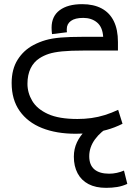

<svg xmlns="http://www.w3.org/2000/svg" viewBox="-20 -632 632 923"><path d="M344 11Q251 11 182 -16.5Q113 -44 74.5 -98.5Q36 -153 36 -233Q36 -299 64.5 -344.5Q93 -390 140 -415Q168 -430 199 -439Q230 -448 272.5 -451.5Q315 -455 376 -455H476Q473 -502 446.5 -524Q420 -546 380 -546Q341 -546 321 -531.5Q301 -517 301 -492Q301 -488 301 -484Q301 -480 302 -477L230 -468Q229 -476 228.5 -483.5Q228 -491 228 -499Q228 -554 267 -583Q306 -612 375 -612Q430 -612 468.5 -591.5Q507 -571 527 -530.5Q547 -490 547 -430V-389H384Q318 -389 278.5 -385Q239 -381 214.5 -373Q190 -365 170 -352Q142 -334 127 -303Q112 -272 112 -229Q112 -186 135 -147Q158 -108 210.5 -84Q263 -60 352 -60Q387 -60 419.5 -64.5Q452 -69 484 -79Q516 -89 548 -104L569 -37Q531 -18 492.5 -7.5Q454 3 416.5 7Q379 11 344 11ZM490 271Q440 271 405.5 253Q371 235 353 201Q335 167 335 121Q335 84 350 52Q365 20 393.5 -7.5Q422 -35 460 -56L495 -69L513 -28Q464 0 436.5 38Q409 76 409 119Q409 161 433.5 182Q458 203 505 203Q523 203 541.5 199Q560 195 576 188L592 252Q568 263 543 267Q518 271 490 271Z"/></svg>

Font: sinhala25
Style: Book
Weight: 400
Designer: Jelle Bosma - Monotype Design Team
Foundry: Monotype Imaging Inc.
Version: Version 2.003